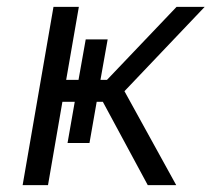

<svg xmlns="http://www.w3.org/2000/svg" viewBox="-20 -540 617 560"><path d="M411 0H494L343 -274L577 -520H495L292 -307H273L294 -425H230L209 -307H173L210 -520H136L46 0H120L162 -243H198L177 -123H241L262 -243H280Z"/></svg>

Font: Fixel Display
Style: Italic
Weight: 400
Italic angle: -10°
Designer: AlfaBravo + MacPaw
Foundry: Kyrylo Tkachov, Marchela Mozhyna, Serhii Makarenko, Maria Weinstein, Zakhar Kryvoshyya
Version: Version 1.210;Glyphs 3.2 (3217)